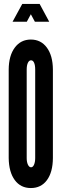

<svg xmlns="http://www.w3.org/2000/svg" viewBox="-20 -943 312 971"><path d="M136 8Q188 8 217.5 -32.2Q247 -72.5 247.5 -143.5V-591.5Q247 -661.5 217 -702.2Q187 -743 136 -743Q85 -743 54.8 -702.2Q24.5 -661.5 24 -591.5V-143.5Q25 -72.5 54.8 -32.2Q84.5 8 136 8ZM137 -97Q127.5 -97 121.2 -110.2Q115 -123.5 115 -143.5V-591.5Q115 -612.5 121 -625.2Q127 -638 137 -638Q147 -638 152.5 -625.5Q158 -613 158 -591.5V-143.5Q158 -123.5 152.2 -110.2Q146.5 -97 137 -97ZM43.5 -833H115.5L136 -871L156.5 -833H229L180.5 -923H92.5Z"/></svg>

Font: League Gothic SemiCondensed
Style: Regular
Weight: 400
Width: 4
Designer: The League of Moveable Type
Version: Version 1.600; ttfautohint (v1.8.3)